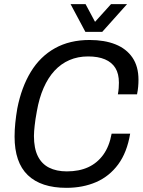

<svg xmlns="http://www.w3.org/2000/svg" viewBox="-20 -890 688 922"><path d="M299 12Q177 12 113.5 -49Q50 -110 50 -234Q50 -266 53.5 -300Q57 -334 63 -369Q83 -471 128 -545Q173 -619 244 -658.5Q315 -698 410 -698Q482 -698 534.5 -677Q587 -656 616 -613.5Q645 -571 645 -507Q645 -491 643.5 -473.5Q642 -456 638 -437H546Q549 -453 550 -467Q551 -481 551 -493Q551 -536 534 -563.5Q517 -591 484 -605Q451 -619 403 -619Q354 -619 313.5 -601.5Q273 -584 242 -550.5Q211 -517 189.5 -468Q168 -419 157 -356Q153 -335 150.5 -318Q148 -301 146.5 -287Q145 -273 144 -261Q143 -249 143 -237Q143 -178 161.5 -140.5Q180 -103 215.5 -85Q251 -67 301 -67Q360 -67 403.5 -87Q447 -107 476 -147Q505 -187 516 -248H605Q590 -158 547.5 -100.5Q505 -43 441.5 -15.5Q378 12 299 12ZM590 -870 471 -737H390L319 -870H391L452 -756L411 -757L513 -870Z"/></svg>

Font: Archivo SemiCondensed
Style: Italic
Weight: 400
Width: 4
Italic angle: -10°
Designer: Hector Gatti
Foundry: Omnibus-Type
Version: Version 2.001